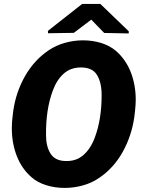

<svg xmlns="http://www.w3.org/2000/svg" viewBox="-20 -921 710 951"><path d="M477.1 -901.4 617.7 -766.1V-755.4L496.1 -757.8L432.1 -823.7L345.7 -758.3L217.8 -756.3L217.3 -768.1L386.7 -901.4ZM645.5 -343.3Q632.3 -248 587.2 -167.5Q542 -86.9 469.2 -38.6Q434.1 -14.6 389.9 -2.4Q345.7 9.8 299.8 9.8Q251.5 9.8 208.7 -3.7Q166 -17.1 136.2 -43Q87.9 -85 63.2 -148.2Q38.6 -211.4 38.6 -285.2Q38.6 -314.9 42 -340.8L45.4 -370.1Q58.6 -464.8 104.5 -544.9Q150.4 -625 223.1 -673.3Q258.8 -696.8 302.2 -709Q345.7 -721.2 391.1 -721.2Q439.5 -721.2 482.2 -707.8Q524.9 -694.3 554.7 -668.5Q603 -626.5 627.7 -563.5Q652.3 -500.5 652.3 -426.3Q652.3 -404.3 648.9 -372.6ZM381.3 -586.9Q330.1 -586.9 295.7 -556.4Q261.2 -525.9 241.7 -472.7Q206.5 -378.9 208 -252Q208 -195.8 230.2 -160.4Q252.4 -125 302.7 -123.5Q356 -121.1 391.8 -151.9Q427.7 -182.6 448.7 -237.3Q483.4 -328.1 483.4 -449.7Q483.4 -511.7 460.7 -549.3Q438 -586.9 381.3 -586.9Z"/></svg>

Font: Mardoto Black
Style: Italic
Weight: 900
Italic angle: -12°
Designer: Christian Robertson, Vahan Hovhannisyan
Foundry: Google
Version: Version 1.000